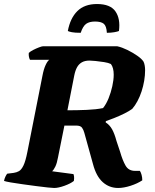

<svg xmlns="http://www.w3.org/2000/svg" viewBox="-31 -934 772 954"><path d="M238 0Q231 0 206 -2.5Q181 -5 148 -9.5Q115 -14 81.5 -18.5Q48 -23 22.5 -27.5Q-3 -32 -11 -35Q-9 -46 -4 -56.5Q1 -67 5 -71L37 -75Q51 -77 63 -83.5Q75 -90 85.5 -111.5Q96 -133 105 -179L180 -558Q186 -590 195.5 -610.5Q205 -631 214 -637H118Q115 -642 113 -651Q111 -660 112 -671Q119 -678 133.5 -685.5Q148 -693 162.5 -698.5Q177 -704 182 -704H552Q575 -699 601.5 -686Q628 -673 650.5 -657.5Q673 -642 682 -628Q686 -620 688 -608.5Q690 -597 690 -585Q690 -560 685.5 -533Q681 -506 672.5 -480Q664 -454 652 -431.5Q640 -409 626 -393Q611 -382 588 -370.5Q565 -359 540 -349Q515 -339 495 -332L494 -326Q514 -313 526 -291.5Q538 -270 548 -233L566 -179Q578 -137 593 -111Q608 -85 640 -85H664Q669 -78 672.5 -65Q676 -52 676 -38Q652 -22 618 -11Q584 0 556 0Q512 0 479.5 -29Q447 -58 431 -119L388 -274Q384 -289 376.5 -299.5Q369 -310 348 -310H289L257 -151Q252 -123 244 -106.5Q236 -90 228 -83L334 -69Q336 -64 337 -56Q338 -48 336 -35Q320 -22 289.5 -11Q259 0 238 0ZM304 -386Q352 -386 399.5 -388Q447 -390 481 -397Q497 -417 508.5 -445.5Q520 -474 527 -505.5Q534 -537 534 -563Q534 -580 530.5 -593.5Q527 -607 520 -616Q508 -622 486 -625.5Q464 -629 443.5 -631Q423 -633 414 -633Q391 -633 376 -624.5Q361 -616 352 -600Q343 -584 338 -559ZM370 -771Q341 -771 326 -774Q311 -777 306 -780Q318 -844 353.5 -879Q389 -914 451 -914Q517 -914 542.5 -877.5Q568 -841 560 -780Q554 -777 537 -774Q520 -771 500 -771Q498 -805 484.5 -816Q471 -827 441 -827Q413 -827 397 -815.5Q381 -804 370 -771Z"/></svg>

Font: Texturina Medium 12pt Black
Style: Italic
Weight: 900
Italic angle: -11°
Version: Version 1.002